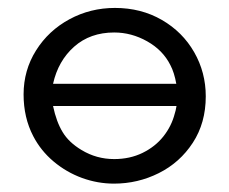

<svg xmlns="http://www.w3.org/2000/svg" viewBox="-20 -445 570 477"><path d="M38.6 -210.4Q38.6 -270.5 69.6 -319.8Q100.6 -369.1 152.6 -397.2Q204.6 -425.3 265.6 -425.3Q330.6 -425.3 382.1 -395.5Q433.6 -365.7 462.4 -315.4Q491.2 -265.1 491.2 -205.6Q491.2 -139.6 459 -90.3Q426.8 -41 374.5 -14.9Q322.3 11.2 263.2 11.2Q222.7 11.2 183.8 -2.9Q145 -17.1 113.3 -43.7Q81.5 -70.3 62.5 -106.9Q38.6 -152.8 38.6 -210.4ZM135.7 -116.7Q150.9 -91.3 182.6 -72.3Q219.7 -49.8 263.7 -49.8Q302.7 -49.8 334.2 -65.2Q365.7 -80.6 386 -106.2Q406.2 -131.8 414.1 -162.6Q416.5 -169.4 418.5 -181.6H111.8Q120.1 -142.1 135.7 -116.7ZM111.8 -236.8H418Q413.1 -264.6 403.3 -283.2Q384.8 -320.3 345.7 -342.3Q306.6 -364.3 263.7 -364.3Q204.1 -364.3 164.3 -329.1Q124.5 -293.9 111.8 -236.8Z"/></svg>

Font: NMS Futura Pro Book
Style: Regular
Weight: 400
Designer: Blend3rman
Version: Version 0.1